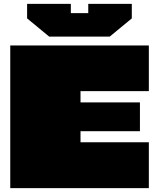

<svg xmlns="http://www.w3.org/2000/svg" viewBox="-20 -972 822 992"><path d="M234 -783 120 -877V-952H346V-904H436V-952H661V-877L547 -783ZM33 0V-737H749V-501H396V-443H703V-294H396V-237H749V0Z"/></svg>

Font: Tomorrow Black
Style: Regular
Weight: 900
Designer: Tony de Marco, Monica Rizzolli
Foundry: Just in Type
Version: Version 2.002